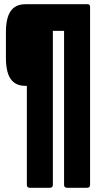

<svg xmlns="http://www.w3.org/2000/svg" viewBox="-20 -703 470 908"><path d="M121 185Q107 185 107 171V-297H100Q53 -297 30.5 -329.5Q8 -362 8 -429V-551Q8 -618 30.5 -650.5Q53 -683 100 -683H395Q406 -683 406 -670V171Q406 185 392 185H297Q283 185 283 171V-557H230V171Q230 185 216 185Z"/></svg>

Font: Sofia Sans Extra Condensed Black
Style: Regular
Weight: 900
Designer: Botio Nikoltchev, Ani Petrova
Foundry: lettersoup
Version: Version 4.101